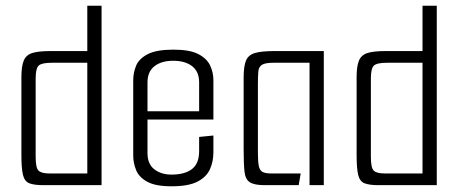

<svg xmlns="http://www.w3.org/2000/svg" viewBox="-20 -649 1611 673"><path d="M131 0Q100 0 83 -6.5Q66 -13 60.5 -36Q55 -59 55 -106V-379Q55 -416 63 -436Q71 -456 92.5 -463Q114 -470 156 -470H286V-629H336V0ZM286 -41V-429H161Q126 -429 115.5 -419Q105 -409 105 -374V-99Q105 -61 115 -51Q125 -41 153 -41Z M581 4Q525 4 496 -12Q467 -28 457 -53Q447 -78 447 -103V-368Q447 -394 457 -418.5Q467 -443 497.5 -459Q528 -475 588 -475Q645 -475 675 -459.5Q705 -444 716.5 -419.5Q728 -395 728 -368V-254L678 -252V-360Q678 -398 653.5 -417Q629 -436 587 -436Q546 -436 521.5 -417Q497 -398 497 -360V-112Q497 -74 521 -55.5Q545 -37 581 -37Q628 -37 653 -56.5Q678 -76 678 -119V-169L728 -174V-115Q728 -83 716 -56Q704 -29 672.5 -12.5Q641 4 581 4ZM455 -230V-259H728V-230Z M907 0Q872 0 856 -10Q840 -20 837 -47.5Q834 -75 834 -127V-377Q834 -416 842 -436Q850 -456 873 -463Q896 -470 941 -470H1115V0H1065V-429H938Q910 -429 898.5 -422Q887 -415 885.5 -398.5Q884 -382 884 -353V-115Q884 -84 887 -68Q890 -52 900 -46.5Q910 -41 931 -41H1034L1027 0Z M1306 0Q1275 0 1258 -6.5Q1241 -13 1235.5 -36Q1230 -59 1230 -106V-379Q1230 -416 1238 -436Q1246 -456 1267.5 -463Q1289 -470 1331 -470H1461V-629H1511V0ZM1461 -41V-429H1336Q1301 -429 1290.5 -419Q1280 -409 1280 -374V-99Q1280 -61 1290 -51Q1300 -41 1328 -41Z"/></svg>

Font: Smooch Sans Thin
Style: Regular
Weight: 400
Version: Version 1.010